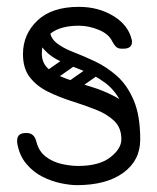

<svg xmlns="http://www.w3.org/2000/svg" viewBox="-20 -530 459 560"><path d="M204 10Q185 10 158 4.5Q131 -1 104 -14.5Q77 -28 56.5 -52.5Q36 -77 30 -114Q30 -116 30 -117.5Q30 -119 30 -120Q30 -142 55 -142H58Q80 -142 86 -117Q93 -89 113 -73.5Q133 -58 159 -52Q185 -46 208 -46Q269 -46 301.5 -71Q334 -96 334 -124Q334 -157 313.5 -177Q293 -197 260 -210Q227 -223 190.5 -234.5Q154 -246 121 -262Q88 -278 67.5 -304Q47 -330 47 -372Q47 -430 89 -470Q131 -510 210 -510Q267 -510 310.5 -483.5Q354 -457 364 -415Q365 -413 365 -408Q365 -388 340 -388H335Q324 -388 318 -394Q312 -400 307 -410Q297 -431 268 -443Q239 -455 210 -455Q159 -455 130.5 -434.5Q102 -414 102 -374Q102 -345 122.5 -328Q143 -311 176 -299.5Q209 -288 245.5 -277Q282 -266 315 -248.5Q348 -231 368.5 -201.5Q389 -172 389 -123Q389 -62 339.5 -26Q290 10 204 10ZM354 -123Q354 -189 335 -228Q316 -267 286 -289Q256 -311 222 -324Q188 -337 158 -350.5Q128 -364 109 -385Q90 -406 90 -445L125 -447Q125 -421 144 -405.5Q163 -390 193 -378.5Q223 -367 257 -351Q291 -335 321 -308.5Q351 -282 370 -237.5Q389 -193 389 -123ZM203 -363Q209 -356 207 -349.5Q205 -343 199 -339L139 -297Q124 -287 113 -300Q103 -313 118 -325L178 -367Q192 -377 203 -363ZM274 -337Q279 -330 277.5 -323.5Q276 -317 269 -313L209 -271Q195 -261 184 -274Q173 -288 189 -299L249 -341Q262 -351 274 -337Z"/></svg>

Font: Agu Display
Style: Regular
Weight: 400
Designer: Oluwaseun Badejo
Version: Version 1.103